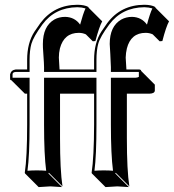

<svg xmlns="http://www.w3.org/2000/svg" viewBox="-20 -718 723 798"><path d="M425.8 -622.1Q482.4 -697.8 580.1 -698.2Q610.4 -697.8 625 -689L626 -686L682.6 -629.4Q670.4 -607.4 654.8 -547.4L643.6 -546.4L614.7 -575.2Q601.1 -581.5 585.4 -581.5Q523.9 -581.5 507.3 -516.6Q502.9 -498 502.4 -478.5Q502.4 -469.7 505.4 -429.2H559.1Q563.5 -428.7 565.4 -426.8Q566.4 -424.3 566.9 -422.9L623.5 -366.2V-341.3Q622.6 -329.1 600.6 -328.6H507.3V-143.6Q507.3 -10.3 517.6 56.6L460.9 0L459 2.9L515.6 59.6Q513.7 59.6 467.8 56.6L418.5 59.6L361.8 2.9L360.8 0Q370.6 -64 371.1 -200.2V-328.6H322.8H301.8H229.5V-143.6Q229.5 -10.3 239.7 56.6L183.1 0L181.2 2.9L237.8 59.6Q235.8 59.6 189.5 56.6L140.6 59.6L84 2.9L83 0Q92.8 -64 92.8 -200.2V-328.6H83.5L26.9 -384.8Q23.9 -385.3 22.9 -385.7Q22 -388.2 22 -391.1V-409.2Q26.4 -426.8 44.9 -429.2H92.8V-469.2Q92.8 -540 123.5 -586.9Q131.3 -599.1 147.9 -622.1Q204.6 -697.8 301.8 -698.2Q332 -697.8 347.2 -689L348.1 -686L404.8 -629.4Q392.6 -607.4 376.5 -547.4L365.7 -546.4L336.9 -575.2Q323.2 -581.5 307.6 -581.5Q246.1 -581.5 229 -516.6Q224.6 -498 224.6 -478.5Q224.6 -469.2 227.5 -429.2H263.2H280.8H371.1V-469.2Q371.1 -540 401.4 -586.9Q409.2 -599.1 425.8 -622.1ZM434.1 -616.2Q396 -564.9 388.2 -535.6Q380.9 -508.8 380.9 -469.2V-418.9H163.1V-439Q163.1 -452.1 160.2 -492.7Q157.7 -525.9 158.2 -535.2Q158.2 -608.9 205.6 -636.7Q225.1 -647.9 251 -647.9Q290.5 -647 313 -615.7Q325.2 -661.1 335.4 -683.1Q320.8 -687.5 301.8 -688Q208.5 -687 156.2 -616.2Q118.7 -564.5 110.4 -535.6Q103 -508.8 103 -469.2V-418.9H44.9Q32.2 -418 32.2 -409.2V-395H103V-200.2Q103 -71.3 94.2 -8.3Q111.8 -9.8 132.8 -9.8Q155.3 -9.8 171.9 -8.3Q163.1 -74.7 163.1 -200.2V-395H380.9V-200.2Q380.9 -71.3 372.6 -8.3Q390.1 -9.8 411.1 -9.8Q433.6 -9.8 449.7 -8.3Q440.9 -75.2 440.9 -200.2V-395H543.9Q551.8 -395.5 557.1 -398.4V-418.9H440.9V-439Q440.9 -452.1 438.5 -492.7Q436 -525.9 436 -535.2Q436 -608.9 483.9 -636.7Q504.4 -647.9 528.8 -647.9Q568.4 -647 590.8 -615.7Q603 -661.6 613.3 -683.1Q598.6 -687.5 580.1 -688Q486.8 -687 434.1 -616.2Z"/></svg>

Font: Linux Biolinum Shadow O
Style: Regular
Weight: 400
Designer: Philipp H. Poll
Foundry: Philipp H. Poll
Version: Version 1.0.4